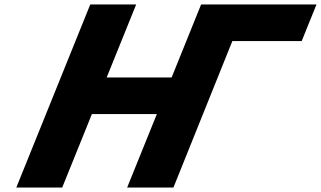

<svg xmlns="http://www.w3.org/2000/svg" viewBox="-20 -845 1446 865"><path d="M394 -331H686.6L552.8 0H553.4H759.6H761.3L1026.8 -660H1339.2L1405.9 -825H1092.9H886.7H886.1L753.2 -496H460.6L593.5 -825H386.7L53.4 0H260.2Z"/></svg>

Font: Hussar
Style: BdWideOblFour
Weight: 700
Foundry: Cannot Into Space Fonts
Version: Version 2.00